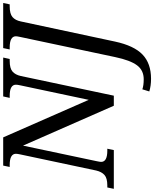

<svg xmlns="http://www.w3.org/2000/svg" viewBox="82 -856 994 1239"><g transform="rotate(-90 579.5 -237.0)"><path d="M647.9 -604Q651.9 -622.6 651.9 -631.8Q651.9 -671.9 580.1 -671.9H566.9L576.2 -713.9H827.1L817.9 -671.9H805.2Q757.3 -671.9 736.6 -653.6Q715.8 -635.3 708 -600.1L581.1 0H516.1L258.8 -585.9L158.2 -109.9Q153.8 -88.9 153.8 -82Q153.8 -42 226.1 -42H238.8L230 0H-20L-11.2 -42H2Q48.8 -42 69.3 -60.3Q89.8 -78.6 98.1 -113.8L202.1 -604Q206.1 -622.6 206.1 -631.8Q206.1 -671.9 133.8 -671.9H121.1L129.9 -713.9H312L554.2 -162.1ZM1179.2 -713.9 1170.4 -671.9H1157.2Q1109.4 -671.9 1088.4 -653.8Q1067.4 -635.7 1060.1 -600.1L930.2 7.8Q903.8 130.4 846.4 185.3Q789.1 240.2 689.9 240.2Q645.5 240.2 608.4 229L622.1 184.1Q647 192.9 687 192.9Q745.1 192.9 777.3 149.4Q809.6 106 830.1 8.8L960 -604Q964.4 -624.5 964.4 -631.8Q964.4 -671.9 892.1 -671.9H879.4L888.2 -713.9Z"/></g></svg>

Font: Droid Serif
Style: Italic
Weight: 400
Italic angle: -12°
Designer: Monotype Design team
Foundry: Monotype Imaging Inc.
Version: Version 1.03